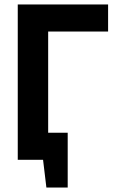

<svg xmlns="http://www.w3.org/2000/svg" viewBox="-20 -720 507 865"><path d="M467 -578H197V-122H285V125H189L174 0H60V-700H467Z"/></svg>

Font: PT Sans
Style: Bold
Weight: 700
Version: Version 2.003W OFL; ttfautohint (v1.6)